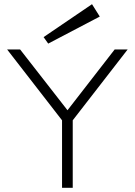

<svg xmlns="http://www.w3.org/2000/svg" viewBox="-20 -896 644 916"><path d="M276 0V-322L14 -660H76L302 -370L527 -660H589L327 -322V0ZM210 -688 188 -719 419 -876 456 -817Z"/></svg>

Font: Lil Grotesk Light
Style: Regular
Weight: 300
Designer: Bastien Sozeau
Foundry: NBR — Bastien Sozeau
Version: Version 3.003; ttfautohint (v1.8.4.7-5d5b);gftools[0.9.33]